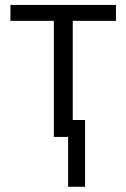

<svg xmlns="http://www.w3.org/2000/svg" viewBox="-20 -545 502 764"><path d="M251 -67.4Q267.6 -67.4 318.4 -67.4Q318.4 -1 318.4 198.2Q301.8 198.2 251 198.2Q251 131.8 251 -67.4ZM21.5 -461.9Q21.5 -477.5 21.5 -525.4Q127 -525.4 441.4 -525.4Q441.4 -509.8 441.4 -461.9Q398.4 -461.9 269.5 -461.9Q269.5 -346.7 269.5 0Q251 0 194.3 0Q194.3 -115.2 194.3 -461.9Q151.4 -461.9 21.5 -461.9Z"/></svg>

Font: Gothic A1
Style: Regular
Weight: 400
Designer: HanYang I&C Co.,Ltd.
Version: Version 2.50